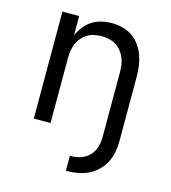

<svg xmlns="http://www.w3.org/2000/svg" viewBox="-110 -628 820 919"><g transform="rotate(15 300.0 -168.0)"><path d="M301 202V128Q318 128 335 125Q352 122 367.5 114.5Q383 107 395.5 94.5Q408 82 415.5 66.5Q423 51 426 34Q429 17 429 0V-320Q429 -338 426.5 -356.5Q424 -375 417 -392Q410 -409 398 -423.5Q386 -438 370.5 -447.5Q355 -457 336.5 -461Q318 -465 300 -465Q282 -465 263.5 -461Q245 -457 229.5 -447.5Q214 -438 202 -423.5Q190 -409 183 -392Q176 -375 173.5 -356.5Q171 -338 171 -320V0H88V-530H171V-434Q181 -458 197 -478.5Q213 -499 234 -512.5Q255 -526 280.5 -532Q306 -538 332 -538Q358 -538 384.5 -531.5Q411 -525 433 -510Q455 -495 471 -472.5Q487 -450 496 -425Q505 -400 508.5 -373.5Q512 -347 512 -320V0Q512 28 506.5 55.5Q501 83 488 107Q475 131 454.5 150.5Q434 170 408.5 181.5Q383 193 355.5 197.5Q328 202 301 202Z"/></g></svg>

Font: Iosevka Mono
Style: Regular
Weight: 400
Designer: Belleve Invis
Foundry: Belleve Invis
Version: Version 11.1.1